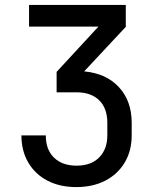

<svg xmlns="http://www.w3.org/2000/svg" viewBox="-20 -750 640 780"><path d="M290 10Q223 10 173 -16Q123 -42 95 -89.5Q67 -137 67 -200H166Q166 -142 199.5 -109.5Q233 -77 291 -77Q350 -77 383 -110.5Q416 -144 416 -200V-251Q416 -310 383 -342.5Q350 -375 291 -375H210V-458L380 -642H98V-730H491V-641L322 -460Q411 -452 463 -396Q515 -340 515 -251V-200Q515 -137 486.5 -89.5Q458 -42 407.5 -16Q357 10 290 10Z"/></svg>

Font: Tiny Medium
Style: Regular
Weight: 500
Monospace: yes
Designer: Philipp Nurullin, Konstantin Bulenkov
Foundry: JetBrains
Version: Version 2.251; ttfautohint (v1.8.4.7-5d5b)